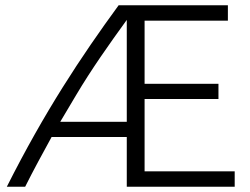

<svg xmlns="http://www.w3.org/2000/svg" viewBox="-20 -713 955 733"><path d="M76 0C108 -64 142 -126 177 -190H464V0H876V-59H532V-335H814V-393H532V-634H850V-693H433C289 -496 150 -286 6 0ZM270 -349C330 -450 396 -543 464 -637V-248H210Z"/></svg>

Font: Repo Light
Style: Regular
Weight: 300
Designer: Stefan Peev
Foundry: Context Ltd
Version: Version 001.502